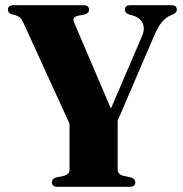

<svg xmlns="http://www.w3.org/2000/svg" viewBox="-20 -720 706 740"><path d="M501.5 -17Q501.5 0 479 0H202Q180 0 180 -17Q180 -31 196 -36L224.5 -42Q248 -48 248 -65.5V-243L70 -632.5Q63.5 -646.5 56.8 -652.2Q50 -658 40.5 -661L25.5 -665Q10.5 -670 10.5 -683Q10.5 -700 33 -700H300.5Q323 -700 323 -683Q323 -668.5 306 -664L281 -659.5Q266 -655.5 263.8 -649.5Q261.5 -643.5 267 -630L407.5 -301.5L528.5 -583.5Q539 -608.5 530.2 -629.8Q521.5 -651 491.5 -660.5L475 -665Q461.5 -670 461.5 -683Q461.5 -700 483.5 -700H639.5Q661.5 -700 661.5 -683Q661.5 -671.5 648.5 -665.5L639.5 -661.5Q620.5 -654 604.8 -636Q589 -618 573 -579.5L433.5 -255V-65.5Q433.5 -48 457 -42L485.5 -36Q501.5 -31 501.5 -17Z"/></svg>

Font: Fraunces 72pt S000
Style: Bold
Weight: 700
Version: Version 1.000; ttfautohint (v1.8.3)